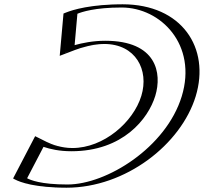

<svg xmlns="http://www.w3.org/2000/svg" viewBox="-20 -860 950 895"><path d="M64.1 -25 160.7 -210C160.7 -210 221.5 -170 317.5 -170C506.5 -170 629.8 -302 663.8 -413C697.4 -523 654.8 -655 465.8 -655C369.8 -655 284.5 -615 284.5 -615L301.1 -800C301.1 -800 372.3 -840 551.3 -840C785.3 -840 939.6 -648 867.2 -411C795 -175 522.9 15 289.9 15C110.9 15 64.1 -25 64.1 -25ZM83.6 -32.9 164.7 -188.3C189.9 -175.8 241.4 -155 312.9 -155C510.4 -155 642.6 -294.6 678.8 -413C714.7 -530.5 667.8 -670 470.3 -670C398.6 -670 332.7 -648.5 301.8 -636.7L315.7 -792.1C341.1 -802.3 412.2 -825 546.7 -825C773.1 -825 921.8 -638.8 852.2 -411C782.9 -184.3 519.9 0 294.5 0C159.4 0 101.9 -23.2 83.6 -32.9ZM83.6 -32.9C101.9 -23.2 159.4 0 294.5 0C519.9 0 782.9 -184.3 852.2 -411C921.8 -638.8 773.1 -825 546.7 -825C412.2 -825 341.1 -802.3 315.7 -792.1L301.8 -636.7C332.7 -648.5 398.6 -670 470.3 -670C667.8 -670 714.7 -530.5 678.8 -413C642.6 -294.6 510.4 -155 312.9 -155C241.4 -155 189.9 -175.8 164.7 -188.3ZM73.2 -19.3C93.5 -8.5 153.1 15 289.9 15C522.9 15 795 -175 867.2 -411C939.6 -648 785.3 -840 551.3 -840C415.1 -840 341.7 -817 313.6 -805.7L301.1 -800.7L284.6 -615.6L303.6 -622.9C333.2 -634.2 397 -655 465.8 -655C654.7 -655 697.4 -523 663.8 -413C629.8 -302 506.4 -170 317.5 -170C248.9 -170 199.1 -190.1 174.9 -202.1L160.4 -209.4L63.8 -24.3ZM106.4 -29.1 182.8 -175.4C214.1 -165 256.1 -155 312.9 -155C552.9 -155 671 -305.9 703.8 -413C736.2 -519.1 710.3 -670 470.3 -670C413.3 -670 363.4 -659.5 327.8 -649.6L340.8 -795.9C360.8 -804.1 421.8 -825 546.7 -825C730.1 -825 900.5 -650.8 827.2 -411C754.2 -172.3 477.1 0 294.5 0C169 0 120.9 -21.2 106.4 -29.1ZM49.8 -23.4C72.9 -11.1 141.4 15 289.9 15C565.8 15 823.7 -187 892.2 -411C960.9 -636 828.3 -840 551.3 -840C403.6 -840 319.5 -814.4 287.7 -801.6L276 -796.9L258.4 -599.8L329 -626.8C358.2 -638 415.2 -655 465.8 -655C612.2 -655 675.9 -534.3 638.8 -413C601.4 -290.7 463.9 -170 317.5 -170C266.7 -170 221.8 -186.3 198 -198.2L143.8 -225.2L41 -28.1Z"/></svg>

Font: Hussar Outliner
Style: Obl
Weight: 700
Foundry: Cannot Into Space Fonts
Version: Version 0.92